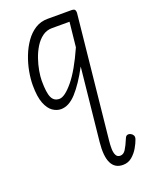

<svg xmlns="http://www.w3.org/2000/svg" viewBox="-181 -630 911 1182"><g transform="rotate(-20 274.5 -39.0)"><path d="M173 10Q145 10 118.8 -8Q92.5 -26 75.5 -69Q58.5 -112 58.5 -187.5Q58.5 -228.5 67.2 -276.5Q76 -324.5 94 -371.2Q112 -418 139 -456.5Q166 -495 202.2 -518Q238.5 -541 284.5 -541H439.5Q460 -541 464 -531.5Q468 -522 467 -513L383.5 294Q380.5 321 381 346.2Q381.5 371.5 389.8 387.8Q398 404 417 404Q438.5 404 453 381.5Q467.5 359 486.5 313.5Q492 300 502.5 297.8Q513 295.5 524 301.5Q534 306.5 539 316.8Q544 327 538.5 342Q531.5 363 515.2 391.5Q499 420 473.8 441.5Q448.5 463 414 463Q361 463 338.8 417.5Q316.5 372 326 280.5L375.5 -195.5Q323.5 -98.5 274.2 -44.2Q225 10 173 10ZM120 -195Q120 -116.5 134.8 -84.8Q149.5 -53 185 -53Q220 -53 274.8 -119Q329.5 -185 388 -316.5L405 -478H290Q255 -478 227.2 -457.8Q199.5 -437.5 179.2 -404.8Q159 -372 146 -334Q133 -296 126.5 -259.2Q120 -222.5 120 -195Z"/></g></svg>

Font: Edu NSW ACT Hand Pre
Style: Regular
Weight: 400
Designer: Tina and Corey Anderson, Eben Sorkin, Mirko Velimirovic
Foundry: Sorkin Type Co.
Version: Version 2.000